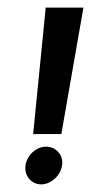

<svg xmlns="http://www.w3.org/2000/svg" viewBox="-20 -484 239 504"><path d="M67 -132H141L199 -464H100ZM47 -50C43 -23 62 0 88 0C114 0 139 -23 143 -50C147 -77 127 -99 101 -99C75 -99 51 -77 47 -50Z"/></svg>

Font: Hussar Tani
Style: Kurs
Weight: 700
Foundry: Cannot Into Space Fonts
Version: Version 0.92